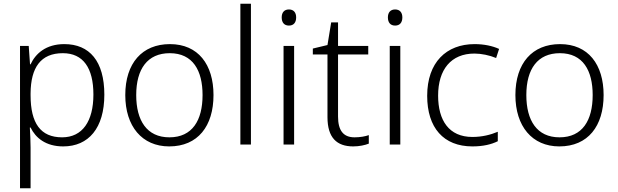

<svg xmlns="http://www.w3.org/2000/svg" viewBox="-20 -831 3334 1036"><path d="M327 -593C228 -593 172 -542 145 -484H142L135 -583H88V185H145V-34C145 -67 143 -109 141 -143H145C172 -87 227 -41 321 -41C458 -41 543 -140 543 -320C543 -501 463 -593 327 -593ZM319 -544C429 -544 484 -464 484 -321C484 -177 425 -90 315 -90C199 -90 145 -166 145 -317V-327C146 -467 200 -544 319 -544Z M1132 -318C1132 -483 1049 -593 897 -593C747 -593 656 -490 656 -318C656 -150 746 -41 893 -41C1048 -41 1132 -151 1132 -318ZM715 -318C715 -459 776 -544 896 -544C1021 -544 1073 -450 1073 -318C1073 -182 1018 -90 894 -90C772 -90 715 -181 715 -318Z M1334 -51V-811H1277V-51Z M1539 -780C1514 -780 1500 -764 1500 -737C1500 -709 1514 -693 1539 -693C1564 -693 1578 -709 1578 -737C1578 -764 1564 -780 1539 -780ZM1567 -583H1510V-51H1567Z M1893 -90C1832 -90 1804 -128 1804 -202V-537H1967V-583H1804V-710H1767L1747 -588L1668 -569V-537H1747V-199C1747 -88 1797 -41 1886 -41C1919 -41 1950 -48 1970 -56V-102C1951 -95 1923 -90 1893 -90Z M2112 -780C2087 -780 2073 -764 2073 -737C2073 -709 2087 -693 2112 -693C2137 -693 2151 -709 2151 -737C2151 -764 2137 -780 2112 -780ZM2140 -583H2083V-51H2140Z M2529 -41C2587 -41 2632 -52 2666 -69V-120C2628 -104 2582 -92 2529 -92C2402 -92 2344 -182 2344 -315C2344 -456 2414 -542 2540 -542C2577 -542 2621 -533 2657 -518L2673 -567C2638 -583 2592 -593 2541 -593C2388 -593 2285 -494 2285 -314C2285 -142 2373 -41 2529 -41Z M3237 -318C3237 -483 3154 -593 3002 -593C2852 -593 2761 -490 2761 -318C2761 -150 2851 -41 2998 -41C3153 -41 3237 -151 3237 -318ZM2820 -318C2820 -459 2881 -544 3001 -544C3126 -544 3178 -450 3178 -318C3178 -182 3123 -90 2999 -90C2877 -90 2820 -181 2820 -318Z"/></svg>

Font: Noto Sans Tamil UI Light
Style: Regular
Weight: 300
Designer: Jelle Bosma - Monotype Design Team
Foundry: Monotype Imaging Inc.
Version: Version 2.004